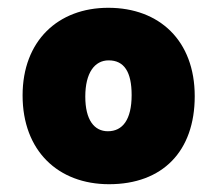

<svg xmlns="http://www.w3.org/2000/svg" viewBox="-20 -566 559 493"><path d="M260 -93C397 -93 480 -177 480 -319C480 -462 389 -546 258 -546C129 -546 38 -461 38 -321C38 -179 129 -93 260 -93ZM257 -229C222 -229 199 -258 199 -318C199 -379 223 -411 259 -411C299 -411 318 -381 318 -322C318 -259 295 -229 257 -229Z"/></svg>

Font: Noto Sans Condensed Black
Style: Regular
Weight: 900
Width: 3
Designer: Monotype Design Team
Foundry: Monotype Imaging Inc.
Version: Version 2.013